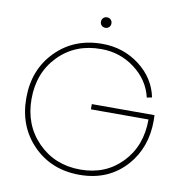

<svg xmlns="http://www.w3.org/2000/svg" viewBox="-95 -967 1042 1083"><g transform="rotate(10 426.0 -426.0)"><path d="M761 -350H431V-380H790Q791 -364 791 -349Q791 -194 699 -90Q597 25 431 25Q270 25 165.5 -81Q61 -187 61 -350Q61 -513 165.5 -619Q270 -725 431 -725Q552 -725 644.5 -654.5Q737 -584 759 -476L730 -470Q707 -568 622.5 -631.5Q538 -695 431 -695Q283 -696 187 -598.5Q91 -501 91 -350Q91 -201 187.5 -103Q284 -5 431 -5Q575 -5 668 -101.5Q761 -198 761 -350ZM431 -817Q418 -817 409.5 -825.5Q401 -834 401 -847Q401 -860 409.5 -868.5Q418 -877 431 -877Q444 -877 452.5 -868.5Q461 -860 461 -847Q461 -834 452.5 -825.5Q444 -817 431 -817Z"/></g></svg>

Font: Metropolitano Thin
Style: Regular
Weight: 250
Designer: Fonts by Alex Slobzheninov & Chris M. Simpson / Changes by Cristiano Sobral
Foundry: Fonts by Alex Slobzheninov & Chris M. Simpson / Changes by Cristiano Sobral
Version: Version 1.00;August 30, 2020;FontCreator 13.0.0.2681 64-bit